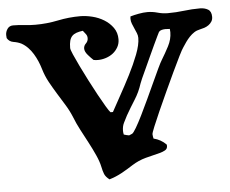

<svg xmlns="http://www.w3.org/2000/svg" viewBox="-53 -762 1044 871"><g transform="rotate(-5 469.5 -326.5)"><path d="M343 -701Q368 -701 397 -694Q426 -687 450.5 -672Q475 -657 491 -634.5Q507 -612 507 -582Q507 -562 498 -546Q489 -530 475 -519Q461 -508 442.5 -502Q424 -496 406 -496Q401 -496 396 -496.5Q391 -497 386 -498Q376 -507 362 -523Q348 -539 348 -553Q348 -566 358 -575.5Q368 -585 368 -599Q368 -610 361.5 -618Q355 -626 349 -634Q332 -632 319.5 -627.5Q307 -623 299.5 -615Q292 -607 288.5 -594Q285 -581 285 -561Q285 -554 295 -531Q305 -508 320.5 -476Q336 -444 354.5 -408Q373 -372 390.5 -340Q408 -308 422 -284.5Q436 -261 442 -255H453Q468 -283 492 -326Q516 -369 539.5 -415Q563 -461 580 -505Q597 -549 597 -580Q597 -591 592.5 -602Q588 -613 583 -624Q578 -635 573.5 -646.5Q569 -658 569 -670L570 -680Q587 -685 608.5 -689Q630 -693 648 -693Q671 -693 694 -686.5Q717 -680 740 -680Q778 -680 814 -684.5Q850 -689 887 -689Q908 -689 923.5 -680Q939 -671 939 -646Q939 -634 933.5 -625Q928 -616 919 -609.5Q910 -603 899.5 -599.5Q889 -596 879 -594Q864 -591 852.5 -583.5Q841 -576 831 -565.5Q821 -555 812.5 -543Q804 -531 797 -520Q791 -512 776 -482Q761 -452 742 -411.5Q723 -371 702 -325.5Q681 -280 663.5 -240.5Q646 -201 634.5 -173Q623 -145 623 -139Q623 -134 624 -129Q625 -124 626 -119Q659 -111 683 -87Q684 -85 684 -81Q684 -67 673 -61Q662 -55 651 -52Q617 -44 583.5 -35Q550 -26 520 -7Q494 10 467.5 24.5Q441 39 411 48Q394 35 388.5 21.5Q383 8 379 -12Q374 -36 360.5 -66Q347 -96 330.5 -127Q314 -158 298 -188.5Q282 -219 272 -245Q259 -277 242 -304.5Q225 -332 208 -359.5Q191 -387 175 -416Q159 -445 149 -479Q144 -496 136.5 -513.5Q129 -531 119 -547.5Q109 -564 96 -577.5Q83 -591 67 -600Q51 -608 31.5 -611Q12 -614 2 -631L1 -645Q1 -660 10 -673Q19 -686 36 -686Q61 -686 86 -683Q111 -680 137 -680Q190 -680 240.5 -690.5Q291 -701 343 -701ZM491 -166Q491 -159 493 -149Q499 -147 505 -145.5Q511 -144 517 -143L531 -149Q537 -152 550 -174Q563 -196 579 -228.5Q595 -261 612.5 -298.5Q630 -336 646 -371Q662 -406 675 -433.5Q688 -461 695 -472Q711 -498 727.5 -529.5Q744 -561 744 -593L743 -608L723 -609Q715 -609 706.5 -607Q698 -605 693 -599Q692 -598 684.5 -582Q677 -566 665.5 -542Q654 -518 641.5 -490Q629 -462 617.5 -437.5Q606 -413 598 -395Q590 -377 589 -373Q577 -335 556 -302Q535 -269 515 -234Q506 -217 498.5 -201.5Q491 -186 491 -166Z"/></g></svg>

Font: CAT Altenglisch
Style: Regular
Weight: 400
Designer: Peter Wiegel
Foundry: Peter Wiegel, CAT Fonts
Version: Version 1.000